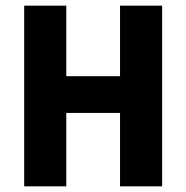

<svg xmlns="http://www.w3.org/2000/svg" viewBox="-20 -655 655 675"><path d="M402 -367V-635H550V0H402V-278L422 -258H193L213 -278V0H65V-635H213V-367L193 -387H422Z"/></svg>

Font: Gemunu Libre ExtraLight ExtraBold
Style: Regular
Weight: 800
Version: Version 1.100